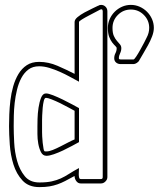

<svg xmlns="http://www.w3.org/2000/svg" viewBox="-20 -750 670 785"><path d="M419 -26Q419 -16 411 -8Q403 0 393 0H310Q299 0 292 -9.5Q285 -19 285 -30L282 -29Q262 -18 246.5 -10Q231 -2 215.5 3.5Q200 9 182.5 12Q165 15 141 15Q97 15 72 -12Q47 -39 35 -77.5Q23 -116 20 -159Q17 -202 17 -234Q17 -255 18 -282.5Q19 -310 22.5 -339.5Q26 -369 34 -397Q42 -425 55.5 -447.5Q69 -470 89.5 -483.5Q110 -497 140 -497Q178 -497 215 -481Q252 -465 285 -448V-660Q285 -670 297 -680Q309 -690 325.5 -699Q342 -708 358 -715.5Q374 -723 382 -727L381 -726Q386 -730 393 -730Q404 -730 411.5 -722.5Q419 -715 419 -704ZM400 -704Q400 -706 399 -709Q398 -712 395 -712L390 -711Q386 -709 372 -701.5Q358 -694 342.5 -686Q327 -678 315 -670.5Q303 -663 303 -660V-416Q286 -425 266 -436Q246 -447 224.5 -456.5Q203 -466 181.5 -472.5Q160 -479 140 -479Q114 -479 96.5 -466Q79 -453 67.5 -431.5Q56 -410 49.5 -383Q43 -356 40 -329Q37 -302 36.5 -277Q36 -252 36 -234Q36 -207 38 -167.5Q40 -128 50 -92Q60 -56 81 -30Q102 -4 141 -4Q171 -4 191.5 -8.5Q212 -13 228.5 -20.5Q245 -28 262 -39Q279 -50 303 -63Q303 -60 302.5 -52.5Q302 -45 302 -37.5Q302 -30 303.5 -24Q305 -18 310 -18H393Q400 -18 400 -26ZM133 -233Q133 -242 133.5 -264Q134 -286 137.5 -309.5Q141 -333 148 -350.5Q155 -368 168 -368Q178 -368 197 -360.5Q216 -353 236.5 -343Q257 -333 275.5 -323Q294 -313 303 -308V-169Q292 -163 274.5 -153.5Q257 -144 238 -135Q219 -126 200.5 -119.5Q182 -113 170 -113Q155 -113 147.5 -128Q140 -143 136.5 -162.5Q133 -182 133 -202Q133 -222 133 -233ZM473 -488Q462 -488 454.5 -494.5Q447 -501 447 -512Q447 -523 452 -532.5Q457 -542 457 -553Q457 -557 451.5 -562Q446 -567 439 -576Q432 -585 426.5 -599Q421 -613 421 -636Q421 -655 428.5 -672Q436 -689 449 -702Q462 -715 479 -722.5Q496 -730 515 -730Q534 -730 551 -722.5Q568 -715 581 -702Q594 -689 601.5 -672Q609 -655 609 -636Q609 -620 602 -601.5Q595 -583 585 -565Q575 -547 565 -530Q555 -513 548 -501L549 -502Q546 -497 539 -492.5Q532 -488 526 -488ZM171 -131Q181 -131 196 -137Q211 -143 227.5 -151.5Q244 -160 259.5 -168Q275 -176 285 -180V-297Q277 -301 261 -310Q245 -319 226.5 -328Q208 -337 191.5 -343.5Q175 -350 168 -350Q162 -350 159 -337.5Q156 -325 154.5 -309Q153 -293 152.5 -278Q152 -263 152 -259V-209Q152 -205 152.5 -192.5Q153 -180 154.5 -166.5Q156 -153 158 -142Q160 -131 164 -131ZM526 -507Q529 -507 537 -519Q545 -531 553.5 -546.5Q562 -562 569.5 -576Q577 -590 579 -595Q590 -615 590 -636Q590 -667 568 -689Q546 -711 515 -711Q484 -711 462 -689Q440 -667 440 -636Q440 -615 445.5 -603Q451 -591 458 -583Q465 -575 470.5 -568.5Q476 -562 476 -553Q476 -542 471 -532Q466 -522 466 -512Q466 -507 473 -507Z"/></svg>

Font: RonaldsonGothicLicht
Style: Regular
Weight: 400
Designer: Mr. Robertson for MacKellar, Smiths & Jordan Co. Philadelphia
Foundry: CAT-Fonts Peter Wiegel
Version: 1.000